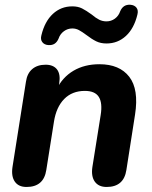

<svg xmlns="http://www.w3.org/2000/svg" viewBox="-20 -766 629 794"><path d="M31.7 -75.6 87.3 -428Q92.1 -462.3 113.4 -480.4Q134.6 -498.4 168.7 -498.4Q200.8 -498.4 215.9 -478.7Q230.9 -458.9 224.9 -421.6L215.9 -365.2L213.1 -395.3Q238.1 -446.5 283.9 -473.5Q329.7 -500.4 391.1 -500.4Q474.3 -500.4 514.5 -448.5Q554.7 -396.6 538.5 -292.4L502.7 -63.2Q492.1 7.2 420.9 7.2Q387.8 7.2 372 -14.9Q356.3 -36.9 362.1 -75.6L396.3 -290Q404.4 -340.1 388.7 -365.1Q372.9 -390.1 331 -390.1Q278.3 -390.1 245.4 -356.5Q212.5 -322.9 203.1 -262.6L171.5 -63.2Q160.9 7.2 89.7 7.2Q56.6 7.2 41.3 -14.9Q25.9 -36.9 31.7 -75.6ZM151.2 -620.2Q165 -677.5 198.7 -708.6Q232.4 -739.7 278.9 -739.7Q302.3 -739.7 319.2 -731.2Q336.1 -722.7 359.5 -705.7Q376.1 -691.6 390.1 -684.6Q404.1 -677.6 420.3 -677.6Q439.5 -677.6 455.1 -688.9Q470.6 -700.3 477 -719.3Q483.1 -733.7 493.5 -740.5Q503.9 -747.3 519.1 -746.3Q536 -745.1 544.4 -734.2Q552.8 -723.3 548.2 -705.6Q534.4 -648.4 500.7 -617.3Q466.9 -586.2 420.5 -586.2Q396.3 -586.2 378 -595.1Q359.7 -604.1 337.5 -621.1Q319.5 -634.5 306.7 -641.4Q293.9 -648.3 279.1 -648.3Q259.9 -648.3 244.3 -636.9Q228.7 -625.5 222.3 -606.6Q216.3 -592.2 205.9 -585.3Q195.5 -578.5 180.2 -579.5Q163.4 -580.7 155 -591.7Q146.5 -602.6 151.2 -620.2Z"/></svg>

Font: SN Pro Thin
Style: Italic
Weight: 200
Italic angle: -9°
Designer: Tobias Whetton
Foundry: Supernotes
Version: Version 1.003;Glyphs 3.3 (3324)